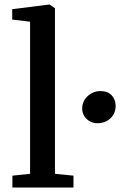

<svg xmlns="http://www.w3.org/2000/svg" viewBox="-20 -840 553 860"><path d="M34.7 0ZM114.7 -61.5V-742.7L34.7 -752.4V-798.8L201.2 -819.8H202.1L226.1 -803.2V-61.5L309.1 -53.2V0H35.6V-53.2ZM428.7 -432.1Q462.4 -432.1 480.2 -413.1Q498 -394 498 -365.7Q498 -342.8 487.1 -325Q476.1 -307.1 457.3 -297.6Q438.5 -288.1 416.5 -288.1Q398.4 -288.1 382.8 -296.4Q367.2 -304.7 357.7 -319.8Q348.1 -335 348.1 -354.5Q348.1 -376 359.6 -393.8Q371.1 -411.6 389.6 -421.9Q408.2 -432.1 428.7 -432.1Z"/></svg>

Font: Merriweather
Style: Regular
Weight: 400
Designer: Eben Sorkin
Foundry: Eben Sorkin
Version: Version 1.584; ttfautohint (v1.6)